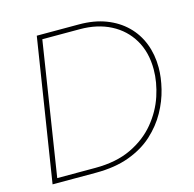

<svg xmlns="http://www.w3.org/2000/svg" viewBox="-103 -805 920 910"><g transform="rotate(-15 357.0 -350.0)"><path d="M45 0 155 -700H362Q436 -700 493.5 -678Q551 -656 591.5 -616.5Q632 -577 653 -523Q674 -469 674 -405Q674 -357 660.5 -301.5Q647 -246 617.5 -193Q588 -140 540 -96Q492 -52 422 -26Q352 0 258 0ZM74 -23H261Q364 -23 437.5 -58Q511 -93 558 -150Q605 -207 627 -273.5Q649 -340 649 -403Q649 -487 612.5 -548.5Q576 -610 511 -643.5Q446 -677 360 -677H176Z"/></g></svg>

Font: MuseoModerno Thin
Style: Italic
Weight: 100
Italic angle: -9°
Designer: Pablo Cosgaya, Héctor Gatti, Marcela Romero, and the Authors of The MuseoModerno Project.
Foundry: Omnibus-Type Team
Version: Version 1.003